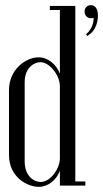

<svg xmlns="http://www.w3.org/2000/svg" viewBox="-20 -722 401 747"><path d="M344 -653C345 -641 341 -610 315 -589L319 -582C357 -603 361 -645 361 -661C361 -688 350 -702 334 -702C320 -702 309 -692 309 -677C309 -658 326 -646 344 -653ZM213 -387V-107C213 -65 176 -14 138 -14C113 -14 76 -36 76 -94V-402C76 -460 114 -480 137 -480C174 -480 213 -428 213 -387ZM312 0V-16H273V-699H174V-683H213V-435C200 -470 168 -499 130 -499C80 -499 15 -451 15 -372V-119C15 -31 88 5 131 5C166 5 200 -21 213 -58V0Z"/></svg>

Font: Emberly
Style: Regular
Weight: 400
Designer: Rajesh Rajput
Foundry: Rajesh Rajput
Version: Version 1.000